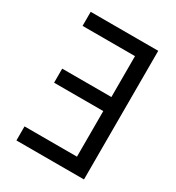

<svg xmlns="http://www.w3.org/2000/svg" viewBox="-172 -818 845 923"><g transform="rotate(30 250.0 -357.0)"><path d="M60 0V-78H351V-331H78V-409H351V-636H60V-714H435V0Z"/></g></svg>

Font: Noto Sans Mono UI Cond
Style: Regular
Weight: 400
Width: 3
Monospace: yes
Designer: Monotype Design team
Foundry: Monotype Imaging Inc.
Version: Version 1.000